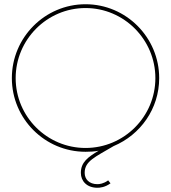

<svg xmlns="http://www.w3.org/2000/svg" viewBox="-20 -708 807 907"><path d="M54 -339C54 -521 202 -670 384 -670C566 -670 714 -521 714 -339C714 -157 566 -9 384 -9C202 -9 54 -157 54 -339ZM380 108C380 53 429 34 517 -18C643 -71 732 -194 732 -339C732 -531 576 -688 384 -688C192 -688 36 -531 36 -339C36 -147 192 9 384 9C405 9 426 8 446 4C395 34 362 59 362 108V109C362 147 390 179 440 179C452 179 476 177 502 158L491 144C469 160 450 162 440 162C401 162 380 138 380 109Z"/></svg>

Font: Rawengulk
Style: Light
Weight: 300
Version: Version 0.9